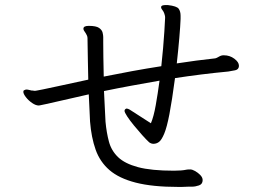

<svg xmlns="http://www.w3.org/2000/svg" viewBox="-20 -764 1040 757"><path d="M922 -503Q921 -490 907.5 -487Q894 -484 880 -482Q827 -477 774.5 -470.5Q722 -464 670 -456Q658 -366 648 -314Q638 -262 627.5 -237Q617 -212 607 -204.5Q597 -197 585 -197Q576 -197 568 -203Q557 -213 540.5 -231.5Q524 -250 508 -269.5Q492 -289 481.5 -305Q471 -321 471 -327Q471 -331 474 -333.5Q477 -336 479 -336Q484 -336 491 -332Q498 -328 505 -323L575 -278Q586 -304 594 -349Q602 -394 609 -446Q552 -436 497.5 -426Q443 -416 390 -405Q392 -367 393.5 -334Q395 -301 396 -284Q400 -241 409.5 -205.5Q419 -170 445.5 -144.5Q472 -119 524 -105Q576 -91 666 -91Q681 -91 693.5 -92Q706 -93 715 -95Q719 -96 730 -96Q738 -96 749.5 -89.5Q761 -83 770 -73.5Q779 -64 779 -54Q779 -38 764.5 -33Q750 -28 737 -28Q730 -28 723 -28L697 -27Q690 -27 683 -27Q581 -27 515 -44Q449 -61 411.5 -93.5Q374 -126 357 -174Q340 -222 335 -285Q334 -300 333 -328.5Q332 -357 330 -392Q258 -376 218 -366.5Q178 -357 160.5 -353.5Q143 -350 139 -349Q135 -348 133 -348Q121 -348 106.5 -358Q92 -368 82 -381Q72 -394 72 -402Q72 -407 75 -408Q80 -411 84 -411Q89 -411 94.5 -409.5Q100 -408 105 -407Q107 -407 109 -407L115 -406Q117 -406 119 -406Q121 -406 125.5 -407Q130 -408 149 -411.5Q168 -415 210 -424.5Q252 -434 328 -450Q327 -488 326.5 -523Q326 -558 325.5 -582.5Q325 -607 325 -614Q325 -619 322.5 -624.5Q320 -630 318 -633Q315 -638 312 -642Q309 -646 309 -650V-652Q310 -662 330 -662Q359 -662 370.5 -654Q382 -646 384.5 -635.5Q387 -625 387 -618V-597Q387 -576 387.5 -539.5Q388 -503 389 -462Q443 -473 500.5 -483.5Q558 -494 616 -503Q620 -539 623 -574Q626 -609 628 -640L631 -694Q631 -700 630 -703Q629 -707 628 -710Q627 -713 626 -715Q624 -720 619.5 -725.5Q615 -731 615 -736Q616 -741 621 -742.5Q626 -744 632 -744H642Q677 -740 684.5 -729.5Q692 -719 692 -702V-689Q691 -662 687 -615Q683 -568 677 -514Q715 -520 753.5 -525Q792 -530 829 -534Q834 -535 843 -540.5Q852 -546 861 -546H863Q886 -546 904 -532.5Q922 -519 922 -505Z"/></svg>

Font: Klee One SemiBold
Style: Regular
Weight: 600
Designer: Fontworks Inc.
Foundry: Fontworks Inc.
Version: Version 1.00;January 12, 2022;FontCreator 13.0.0.2683 64-bit